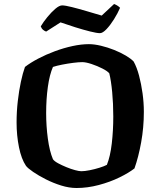

<svg xmlns="http://www.w3.org/2000/svg" viewBox="-20 -941 803 961"><path d="M363 0Q326 0 286 -12.5Q246 -25 209.5 -43.5Q173 -62 146 -80.5Q119 -99 110 -111Q87 -145 75 -204Q63 -263 63 -328Q63 -382 69 -434.5Q75 -487 84.5 -531.5Q94 -576 105 -606Q132 -627 171 -647.5Q210 -668 254.5 -684.5Q299 -701 343 -710.5Q387 -720 425 -720Q452 -720 485.5 -712Q519 -704 551.5 -691Q584 -678 610 -662.5Q636 -647 649 -633Q665 -604 676 -562.5Q687 -521 693.5 -474Q700 -427 700 -381Q700 -303 686.5 -228.5Q673 -154 653 -98Q625 -76 578 -53Q531 -30 474.5 -15Q418 0 363 0ZM387 -84Q404 -84 429 -89Q454 -94 478 -101.5Q502 -109 515 -116Q532 -158 539.5 -223Q547 -288 547 -358Q547 -422 541.5 -480Q536 -538 527 -574Q518 -585 492.5 -598Q467 -611 438.5 -620.5Q410 -630 392 -630Q374 -630 346.5 -626.5Q319 -623 291 -617.5Q263 -612 245 -606Q228 -567 219.5 -506Q211 -445 211 -375Q211 -310 219.5 -247Q228 -184 245 -144Q252 -134 270.5 -124Q289 -114 312 -104.5Q335 -95 355.5 -89.5Q376 -84 387 -84ZM480 -775Q465 -775 431 -783.5Q397 -792 357 -804.5Q317 -817 283 -829L211 -783Q204 -785 196 -791.5Q188 -798 184 -809Q197 -831 217 -855.5Q237 -880 257 -897Q277 -914 291 -914Q306 -914 340 -905.5Q374 -897 414.5 -885Q455 -873 489 -863L551 -921Q559 -918 566.5 -913.5Q574 -909 581 -902Q569 -874 550.5 -844.5Q532 -815 513 -795Q494 -775 480 -775Z"/></svg>

Font: Texturina
Style: Bold
Weight: 700
Designer: Guillermo Torres Carreño
Foundry: Omnibus-Type
Version: Version 1.002; ttfautohint (v1.8.3)